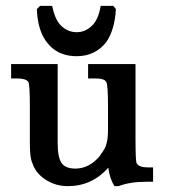

<svg xmlns="http://www.w3.org/2000/svg" viewBox="-20 -632 577 656"><path d="M376 -601Q372 -530 343 -488Q305 -440 242 -440Q161 -440 125 -512Q117 -529 112 -551Q107 -573 106 -601L117 -612H158Q163 -589 170 -572.5Q177 -556 188 -545Q211 -522 242 -522Q272 -522 295 -545Q316 -565 324 -612H367ZM443 -158Q443 -79 447 -74Q455 -60 485 -60H503V-11H480Q424 -11 385 4H371Q355 -21 350 -59Q294 4 212 4Q169 4 134.5 -19Q100 -42 90 -77V-76Q85 -88 83.5 -106Q82 -124 82 -147V-268Q82 -342 77 -352Q69 -364 38 -364H18V-413H177V-144Q177 -95 190 -75.5Q203 -56 238 -56Q285 -56 322 -100H321Q341 -125 344 -142Q349 -157 349 -191V-268Q349 -343 343 -352Q337 -364 305 -364H281V-413H443Z"/></svg>

Font: New Athena Unicode
Style: Bold
Weight: 700
Designer: J. Rusten 1997; rev. by R. Hancock 2001, 2002, rev. by D. Mastronarde 2002-2021
Foundry: Society for Classical Studies (formerly American Philological Association)
Version: Version 5.008